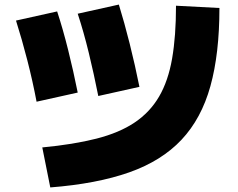

<svg xmlns="http://www.w3.org/2000/svg" viewBox="-20 -780 1040 840"><path d="M165 -135Q302 -148 402 -173.5Q502 -199 569 -244Q636 -289 676 -357.5Q716 -426 733 -524Q750 -622 750 -755L940 -745Q940 -545 900.5 -403Q861 -261 774 -168.5Q687 -76 545.5 -26Q404 24 200 40ZM140 -335Q123 -425 99.5 -516.5Q76 -608 50 -690L230 -730Q255 -654 278 -562Q301 -470 320 -375ZM410 -360Q391 -456 368.5 -548.5Q346 -641 320 -720L500 -760Q524 -682 547.5 -588.5Q571 -495 590 -400Z"/></svg>

Font: M PLUS 1 Thin Black
Style: Regular
Weight: 900
Version: Version 1.001